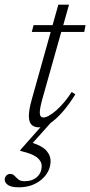

<svg xmlns="http://www.w3.org/2000/svg" viewBox="-67 -533 384 818"><path d="M113.5 -111.5Q102.5 -71.5 102.5 -53.5Q102.5 -32.5 118 -32.5Q137.5 -32.5 171.8 -62Q206 -91.5 238.5 -141L254 -131Q226.5 -87 199.8 -56.5Q173 -26 149 -9.5L72.5 76Q114.5 89.5 131.5 109.8Q148.5 130 148.5 152Q148.5 199.5 109.5 232.2Q70.5 265 13.5 265Q-19.5 265 -33.2 255Q-47 245 -47 232.5Q-47 222.5 -40.2 215.2Q-33.5 208 -23.5 208Q-12 208 -5 215.8Q2 223.5 11 231.2Q20 239 37.5 239Q71 239 90.8 221Q110.5 203 110.5 174.5Q110.5 153 89.8 137Q69 121 19 110L20.5 105L105.5 9Q102 9.5 99 9.5Q78.5 9.5 67.2 -1.8Q56 -13 56 -39.5Q56 -65.5 68 -108L149 -397H68.5L76 -426H157L181.5 -513H227L202.5 -426H297.5L292 -397H194Z"/></svg>

Font: Newsreader 16pt Light
Style: Italic
Weight: 300
Italic angle: -17°
Designer: Hugues Gentile
Foundry: Production Type
Version: Version 1.003; ttfautohint (v1.8.3)